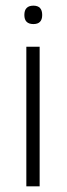

<svg xmlns="http://www.w3.org/2000/svg" viewBox="-20 -481 235 678"><path d="M73 -316H120V177H73ZM98 -461Q129 -461 129 -428Q129 -396 98 -396Q66 -396 66 -428Q66 -461 98 -461Z"/></svg>

Font: Tajawal Light
Style: Regular
Weight: 300
Designer: Boutros Fonts
Foundry: Created by Boutros International 2017
Version: Version 1.700